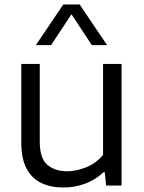

<svg xmlns="http://www.w3.org/2000/svg" viewBox="-20 -828 644 857"><path d="M263 9Q207.5 9 165.2 -10.8Q123 -30.5 99 -74.8Q75 -119 75 -191.5V-542.5H157.5V-195.5Q157.5 -121.5 191.2 -92.5Q225 -63.5 279.5 -63.5Q320 -63.5 364 -81Q408 -98.5 440 -136.5V-542.5H522.5V0H453.5L447.5 -59.5H442.5Q406 -25.5 359.8 -8.2Q313.5 9 263 9ZM140 -626.5 262.5 -808H335.5L458 -626.5H390L299 -764.5L208 -626.5Z"/></svg>

Font: Encode Sans SmExp
Style: Regular
Weight: 400
Width: 6
Designer: Multiple Designers
Foundry: Impallari Type
Version: Version 3.002; ttfautohint (v1.8.3) -l 8 -r 50 -G 200 -x 14 